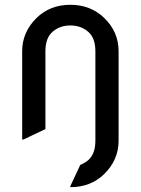

<svg xmlns="http://www.w3.org/2000/svg" viewBox="-20 -567 592 807"><path d="M73.2 19.5V-351.6Q73.2 -432.1 133.8 -491.7Q190.4 -546.9 275.9 -546.9Q360.4 -546.9 418 -491.7Q478.5 -433.1 478.5 -351.6V24.4Q478.5 105 418 164.6Q361.3 219.7 275.9 219.7V214.8L317.4 126Q335.9 118.7 350.6 106.4Q380.9 80.1 380.9 24.4V-351.6Q380.9 -407.7 350.3 -433.8Q319.8 -460 275.9 -460Q231.9 -460 201.4 -433.8Q170.9 -407.7 170.9 -351.6V-24.4L78.1 19.5Z"/></svg>

Font: Nova Round
Style: Book
Weight: 400
Version: Version 2.000